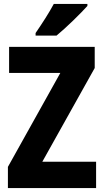

<svg xmlns="http://www.w3.org/2000/svg" viewBox="-20 -951 525 971"><path d="M422 -921V-931H252C228 -886 193 -832 160 -784V-771H266C316 -812 390 -885 422 -921ZM466 0V-133H194L459 -607V-714H26V-582H285L20 -107V0Z"/></svg>

Font: Noto Sans Sinhala UI Condensed ExtraBold
Style: Regular
Weight: 800
Width: 3
Designer: Jelle Bosma - Monotype Design Team
Foundry: Monotype Imaging Inc.
Version: Version 2.006